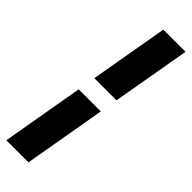

<svg xmlns="http://www.w3.org/2000/svg" viewBox="-302 -717 855 855"><g transform="rotate(45 125.0 -289.5)"><path d="M121.6 131.8H-17.6L49.8 -256.3H189ZM268.1 -710.9 203.6 -340.8H64L128.4 -710.9Z"/></g></svg>

Font: Roboto Condensed Black
Style: Italic
Weight: 900
Italic angle: -12°
Designer: Christian Robertson
Foundry: Google
Version: Version 3.008; 2023